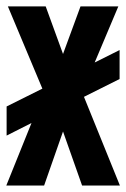

<svg xmlns="http://www.w3.org/2000/svg" viewBox="-20 -575 392 595"><path d="M351.6 0H234.4L175.3 -167.5L116.7 0H-0.5L77.6 -193.8L0.5 -154.8V-245.1L111.3 -300.3L4.4 -555.2H121.6L175.3 -407.7L229.5 -555.2H346.7L273.4 -381.3L350.6 -419.9V-330.1L240.2 -274.9Z"/></svg>

Font: Horta
Style: Regular
Weight: 600
Width: 3
Version: Version 0.11